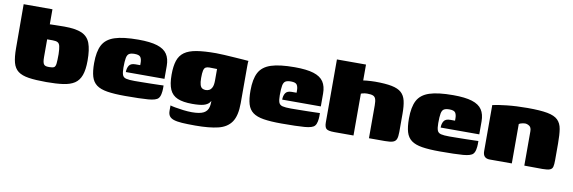

<svg xmlns="http://www.w3.org/2000/svg" viewBox="-48 -864 4015 1346"><g transform="rotate(10 1959.5 -190.5)"><path d="M285 5Q208 5 159 -2.5Q110 -10 83 -30.5Q56 -51 45.5 -90Q35 -129 35 -193L34 -505H239V-398Q246 -398 256 -398.5Q266 -399 278.5 -399Q291 -399 307 -399.5Q323 -400 342 -400Q423 -400 466.5 -381Q510 -362 527 -317Q544 -272 544 -193Q544 -128 529.5 -88.5Q515 -49 484.5 -29Q454 -9 404.5 -2Q355 5 285 5ZM287 -102Q311 -102 321 -108Q331 -114 333.5 -135.5Q336 -157 336 -203Q335 -241 330.5 -259.5Q326 -278 314 -284.5Q302 -291 278 -291Q273 -291 268 -291Q263 -291 258.5 -291Q254 -291 249 -291Q244 -291 239 -291V-165Q239 -144 241.5 -131.5Q244 -119 249.5 -112.5Q255 -106 264 -104Q273 -102 287 -102Z M846 5Q768 5 718.5 -3Q669 -11 641.5 -31.5Q614 -52 603 -89Q592 -126 592 -185Q592 -267 616.5 -313.5Q641 -360 701.5 -380Q762 -400 870 -400Q955 -400 1004.5 -384.5Q1054 -369 1075.5 -336.5Q1097 -304 1097 -253V-161H822Q822 -189 834 -207.5Q846 -226 879 -226H913V-242Q913 -268 903.5 -282.5Q894 -297 861 -297Q835 -297 822 -289Q809 -281 804.5 -258Q800 -235 800 -189Q800 -154 806.5 -137Q813 -120 833 -115Q853 -110 893 -110Q909 -110 941 -110.5Q973 -111 1008 -111.5Q1043 -112 1069 -113Q1095 -114 1099 -114V-91Q1099 -74 1095 -53.5Q1091 -33 1081 -22Q1066 -4 1010 0.5Q954 5 846 5Z M1366 124Q1309 124 1271.5 121.5Q1234 119 1212 111.5Q1190 104 1180.5 90Q1171 76 1171 53Q1171 46 1171 33Q1171 20 1171 15Q1179 18 1205.5 23Q1232 28 1265.5 32Q1299 36 1326 36Q1383 36 1410 21.5Q1437 7 1444 -23.5Q1451 -54 1445 -101L1464 -98Q1453 -70 1439.5 -53.5Q1426 -37 1398.5 -29.5Q1371 -22 1318 -22Q1253 -22 1214 -38.5Q1175 -55 1158 -93.5Q1141 -132 1141 -199Q1141 -259 1154 -298.5Q1167 -338 1198.5 -360.5Q1230 -383 1284.5 -392Q1339 -401 1423 -401Q1445 -401 1480.5 -399Q1516 -397 1552.5 -394.5Q1589 -392 1617.5 -390Q1646 -388 1655 -387Q1654 -385 1653.5 -375.5Q1653 -366 1653 -353.5Q1653 -341 1653 -326V-86Q1653 3 1622.5 48Q1592 93 1529 108.5Q1466 124 1366 124ZM1395 -134Q1407 -134 1419 -139.5Q1431 -145 1439.5 -161.5Q1448 -178 1448 -212V-293Q1442 -293 1425 -293.5Q1408 -294 1393 -294Q1376 -294 1366.5 -288Q1357 -282 1353 -264.5Q1349 -247 1349 -212Q1349 -180 1354.5 -163Q1360 -146 1370.5 -140Q1381 -134 1395 -134Z M1959 5Q1881 5 1831.5 -3Q1782 -11 1754.5 -31.5Q1727 -52 1716 -89Q1705 -126 1705 -185Q1705 -267 1729.5 -313.5Q1754 -360 1814.5 -380Q1875 -400 1983 -400Q2068 -400 2117.5 -384.5Q2167 -369 2188.5 -336.5Q2210 -304 2210 -253V-161H1935Q1935 -189 1947 -207.5Q1959 -226 1992 -226H2026V-242Q2026 -268 2016.5 -282.5Q2007 -297 1974 -297Q1948 -297 1935 -289Q1922 -281 1917.5 -258Q1913 -235 1913 -189Q1913 -154 1919.5 -137Q1926 -120 1946 -115Q1966 -110 2006 -110Q2022 -110 2054 -110.5Q2086 -111 2121 -111.5Q2156 -112 2182 -113Q2208 -114 2212 -114V-91Q2212 -74 2208 -53.5Q2204 -33 2194 -22Q2179 -4 2123 0.5Q2067 5 1959 5Z M2335 0Q2289 0 2276.5 -12.5Q2264 -25 2264 -57V-505H2471V-392Q2482 -394 2496 -395Q2510 -396 2525.5 -397Q2541 -398 2555 -398Q2629 -398 2674 -389Q2719 -380 2742.5 -359Q2766 -338 2774.5 -302Q2783 -266 2783 -211V-80Q2783 -46 2776 -29Q2769 -12 2750 -6Q2731 0 2695 0H2581V-234Q2581 -264 2575.5 -279.5Q2570 -295 2556 -300.5Q2542 -306 2515 -306Q2507 -306 2499 -305Q2491 -304 2483.5 -302Q2476 -300 2471 -298V0Z M3087 5Q3009 5 2959.5 -3Q2910 -11 2882.5 -31.5Q2855 -52 2844 -89Q2833 -126 2833 -185Q2833 -267 2857.5 -313.5Q2882 -360 2942.5 -380Q3003 -400 3111 -400Q3196 -400 3245.5 -384.5Q3295 -369 3316.5 -336.5Q3338 -304 3338 -253V-161H3063Q3063 -189 3075 -207.5Q3087 -226 3120 -226H3154V-242Q3154 -268 3144.5 -282.5Q3135 -297 3102 -297Q3076 -297 3063 -289Q3050 -281 3045.5 -258Q3041 -235 3041 -189Q3041 -154 3047.5 -137Q3054 -120 3074 -115Q3094 -110 3134 -110Q3150 -110 3182 -110.5Q3214 -111 3249 -111.5Q3284 -112 3310 -113Q3336 -114 3340 -114V-91Q3340 -74 3336 -53.5Q3332 -33 3322 -22Q3307 -4 3251 0.5Q3195 5 3087 5Z M3441 0Q3392 0 3392 -51V-379Q3423 -387 3491.5 -394.5Q3560 -402 3640 -402Q3730 -402 3781 -392.5Q3832 -383 3856 -359.5Q3880 -336 3886.5 -296Q3893 -256 3893 -194V-75Q3893 -45 3889 -28.5Q3885 -12 3868.5 -5.5Q3852 1 3816 1L3687 0V-244Q3687 -272 3671.5 -282Q3656 -292 3641 -292Q3634 -292 3626 -290.5Q3618 -289 3610.5 -286.5Q3603 -284 3598 -280V0Z"/></g></svg>

Font: Genos Thin Black
Style: Regular
Weight: 900
Version: Version 1.010